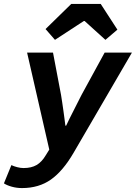

<svg xmlns="http://www.w3.org/2000/svg" viewBox="-68 -764 692 978"><path d="M44 194Q17 194 -8 187Q-33 180 -48 170L-10 77Q2 83 19.5 87.5Q37 92 52 92Q92 92 118.5 76.5Q145 61 165 27L183 -2L70 -496H202L243 -280Q246 -262 249 -241.5Q252 -221 255 -200Q258 -179 260.5 -159.5Q263 -140 265 -124H269Q276 -140 286 -159.5Q296 -179 306.5 -200Q317 -221 327.5 -241.5Q338 -262 347 -280L465 -496H604L307 14Q253 107 191.5 150.5Q130 194 44 194ZM212 -561 164 -616 295 -744H445L530 -613L469 -561L363 -657H359Z"/></svg>

Font: Source Code Pro
Style: Bold Italic
Weight: 700
Italic angle: -11°
Monospace: yes
Designer: Paul D. Hunt, Teo Tuominen
Foundry: Adobe Systems Incorporated
Version: Version 1.050;PS 1.000;hotconv 16.6.51;makeotf.lib2.5.65220